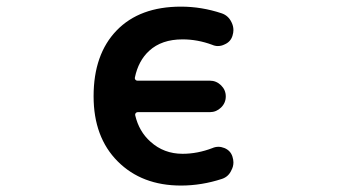

<svg xmlns="http://www.w3.org/2000/svg" viewBox="-20 -579 1040 590"><path d="M536.1 -8.8Q416 -8.8 341.8 -83Q267.6 -157.2 267.6 -283.2Q267.6 -412.1 338.4 -485.4Q409.2 -558.6 536.1 -558.6Q599.6 -558.6 661.1 -538.1Q681.6 -531.2 691.4 -510.7Q697.3 -499 697.3 -486.3Q697.3 -478.5 694.3 -468.8Q688.5 -450.2 669.9 -442.4Q660.2 -437.5 649.4 -437.5Q640.6 -437.5 631.8 -441.4Q586.9 -458 541 -458Q476.6 -458 438.5 -422.9Q405.3 -392.6 394.5 -340.8Q393.6 -336.9 396 -334Q398.4 -331.1 402.3 -331.1H625Q644.5 -331.1 659.2 -316.9Q673.8 -302.7 673.8 -282.7Q673.8 -262.7 659.2 -248.5Q644.5 -234.4 625 -234.4H403.3Q399.4 -234.4 397 -231.4Q394.5 -228.5 395.5 -224.6Q407.2 -174.8 442.4 -143.6Q483.4 -106.4 541 -106.4Q586.9 -106.4 632.8 -124Q641.6 -127.9 651.4 -127.9Q660.2 -127.9 669.9 -124Q688.5 -116.2 694.3 -97.7Q697.3 -87.9 697.3 -80.1Q697.3 -67.4 691.4 -56.6Q682.6 -36.1 662.1 -29.3Q599.6 -8.8 536.1 -8.8Z"/></svg>

Font: Rounded-X Mgen+ 1m medium
Style: Regular
Weight: 500
Designer: [Source Han Sans]
Ryoko NISHIZUKA  (kana & ideographs); Paul D. Hunt (Latin, Greek & Cyrillic); Wenlong ZHANG  (bopomofo
Version: Version 1.059.20150602